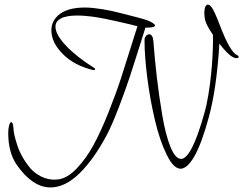

<svg xmlns="http://www.w3.org/2000/svg" viewBox="-20 -693 1066 841"><path d="M1020 -451Q1026 -446 1026 -443Q1024 -439 1017 -438Q1009 -438 1002 -442Q978 -453 941 -502Q929 -306 895 -181Q863 -63 831.5 -8.5Q800 46 771 46Q740 46 710 -15.5Q680 -77 659 -165Q638 -253 625.5 -349.5Q613 -446 613 -518Q613 -528 619.5 -535.5Q626 -543 633 -543Q641 -543 646 -535Q651 -527 652 -511Q658 -431 667 -354Q676 -277 690.5 -190Q705 -103 726.5 -50Q748 3 773 3Q819 3 875 -197Q885 -231 892.5 -276.5Q900 -322 904.5 -366Q909 -410 911 -449Q913 -488 913 -517Q913 -524 913 -529.5Q913 -535 913 -540Q903 -555 898 -563Q893 -571 886.5 -584Q880 -597 877.5 -610Q875 -623 875 -638Q875 -642 875.5 -646Q876 -650 876.5 -653.5Q877 -657 878 -660Q879 -663 880.5 -665.5Q882 -668 883.5 -669.5Q885 -671 886.5 -672Q888 -673 890 -673Q894 -673 898 -670Q902 -667 907 -661Q918 -648 944 -580Q989 -462 1020 -451ZM16 -111Q16 -129 20 -143.5Q24 -158 29 -158Q37 -158 39 -131Q39 -119 43.5 -99.5Q48 -80 56.5 -54.5Q65 -29 80 -3Q95 23 113.5 44.5Q132 66 160 80Q188 94 219 94Q223 94 226.5 93.5Q230 93 233 93Q274 89 315.5 45.5Q357 2 389.5 -57.5Q422 -117 455.5 -201.5Q489 -286 509.5 -349Q530 -412 553 -486Q576 -560 582 -578Q562 -584 494.5 -599Q427 -614 406 -617Q355 -625 317 -625Q293 -625 275 -621.5Q257 -618 245.5 -611.5Q234 -605 228.5 -596.5Q223 -588 223 -576Q223 -542 268.5 -493.5Q314 -445 393 -395Q398 -392 396.5 -388.5Q395 -385 388 -386Q305 -406 255 -456.5Q205 -507 205 -560Q205 -604 242.5 -632Q280 -660 352 -660Q369 -660 388.5 -658Q408 -656 429.5 -652.5Q451 -649 469.5 -645Q488 -641 511 -635Q534 -629 548 -625.5Q562 -622 583 -616.5Q604 -611 610 -609Q617 -607 624 -604.5Q631 -602 637 -599Q643 -596 648 -593Q653 -590 656 -587Q659 -584 659 -581Q659 -577 650.5 -574.5Q642 -572 624 -572H617Q614 -563 592.5 -494Q571 -425 550.5 -362.5Q530 -300 500.5 -223Q471 -146 448 -102Q391 5 328 66.5Q265 128 201 128Q123 128 54 30Q16 -24 16 -111Z"/></svg>

Font: Bilbo Swash Caps
Style: Regular
Weight: 400
Designer: Robert E. Leuschke
Foundry: Robert E. Leuschke
Version: Version 1.002